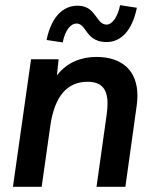

<svg xmlns="http://www.w3.org/2000/svg" viewBox="-20 -722 598 742"><path d="M30 0H141L174.5 -236C191 -351.5 240.5 -406 318.5 -406C370.5 -406 395.5 -380 395.5 -322C395.5 -309.5 394.5 -295.5 392.5 -281L353 0H464.5L508.5 -315.5C510.5 -329 511 -341.5 511 -353C511 -448 453 -502 352.5 -502C296.5 -502 239.5 -482.5 200 -430.5L206.5 -493H100ZM160 -567.5 222.5 -558C230.5 -602 251.5 -631 276 -631C292 -631 300.5 -619 311 -605C325.5 -584 344 -559.5 392 -559.5C448 -559.5 491 -604 509 -692L444 -702C435.5 -657.5 414 -627 392 -627C374 -627 364 -640.5 353 -656C338.5 -676 321.5 -700 280 -700C222 -700 178 -655 160 -567.5Z"/></svg>

Font: HK Grotesk SemiBold
Style: Italic
Weight: 600
Italic angle: -16°
Designer: Alfredo Marco Pradil
Foundry: Hanken Design Co.
Version: Version 3.001;FEAKit 1.0